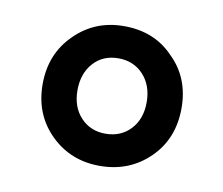

<svg xmlns="http://www.w3.org/2000/svg" viewBox="-48 -834 499 429"><g transform="rotate(10 202.0 -619.5)"><path d="M202 -461Q136 -461 91 -505Q45 -550 45 -619Q45 -688 91 -733Q136 -778 202 -778Q271 -778 314 -733Q360 -689 360 -619.5Q360 -550 314.5 -505.5Q269 -461 202 -461ZM202 -534Q237 -534 259 -557.5Q281 -581 281 -619Q281 -657 259 -681Q237 -705 202 -705Q167 -705 145.5 -681Q124 -657 124 -619Q124 -581 146 -557.5Q168 -534 202 -534Z"/></g></svg>

Font: GenSenRounded JP B
Style: Regular
Weight: 700
Version: Version 1.501;PS 1;hotconv 16.6.51;makeotf.lib2.5.65220